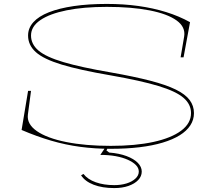

<svg xmlns="http://www.w3.org/2000/svg" viewBox="-20 -743 1098 978"><path d="M544 15Q464 15 389 5Q314 -5 240.5 -26.5Q167 -48 90 -81L123 -280H138L122 -159Q116 -111 168 -75Q220 -39 317.5 -19.5Q415 0 544 0Q670 0 761.5 -20Q853 -40 903 -77.5Q953 -115 953 -167Q953 -212 914.5 -245Q876 -278 787 -305Q698 -332 544 -359Q386 -386 294 -414Q202 -442 162.5 -477.5Q123 -513 123 -562Q123 -600 150 -630Q177 -660 229 -680.5Q281 -701 355.5 -712Q430 -723 524 -723Q610 -723 685 -712.5Q760 -702 826 -681.5Q892 -661 948 -630L915 -451H900L918 -557Q926 -605 880 -638.5Q834 -672 742.5 -690Q651 -708 524 -708Q406 -708 319.5 -690.5Q233 -673 185.5 -640.5Q138 -608 138 -562Q138 -518 176 -485.5Q214 -453 303.5 -426.5Q393 -400 545 -374Q664 -353 745 -332Q826 -311 875 -287Q924 -263 946 -233.5Q968 -204 968 -167Q968 -133 949.5 -104.5Q931 -76 895.5 -54Q860 -32 808.5 -16.5Q757 -1 690.5 7Q624 15 544 15ZM562 215Q501 215 457 198Q413 181 393 150L405 143Q427 171 468 185.5Q509 200 562 200Q596 200 624 191.5Q652 183 669.5 167Q687 151 687 131Q687 113 672.5 98Q658 83 631.5 71Q605 59 569.5 52.5Q534 46 491 46L522 0H536L522 23L536 34Q587 38 624.5 52Q662 66 682 86.5Q702 107 702 131Q702 155 684 174Q666 193 634.5 204Q603 215 562 215Z"/></svg>

Font: Kalnia Expanded Thin
Style: Regular
Weight: 250
Width: 7
Designer: Frida Medrano
Foundry: Frida Medrano
Version: Version 1.105